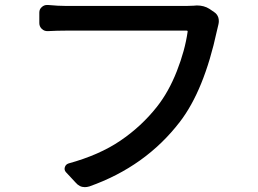

<svg xmlns="http://www.w3.org/2000/svg" viewBox="-20 -732 1040 775"><path d="M761.7 -709Q768.6 -710 774.4 -710Q803.7 -710 825.2 -696.3L843.8 -683.6Q856.4 -675.8 861.3 -661.1Q863.3 -654.3 863.3 -646.5Q863.3 -639.6 861.3 -631.8Q860.4 -627.9 855.5 -607.4Q803.7 -367.2 706.1 -240.2Q567.4 -59.6 340.8 20.5Q331.1 23.4 322.3 23.4Q300.8 23.4 285.2 4.9L246.1 -37.1Q238.3 -45.9 241.7 -57.1Q245.1 -68.4 256.8 -72.3Q380.9 -106.4 465.8 -164.1Q550.8 -221.7 613.3 -300.8Q661.1 -361.3 693.8 -444.8Q726.6 -528.3 737.3 -603.5Q738.3 -608.4 733.4 -608.4H247.1Q210.9 -608.4 173.8 -606.4Q159.2 -605.5 148.9 -615.2Q138.7 -625 138.7 -638.7V-681.6Q138.7 -695.3 149.4 -704.1Q158.2 -711.9 169.9 -711.9Q171.9 -711.9 173.8 -711.9Q215.8 -708 247.1 -708H732.4Q748 -708 761.7 -709Z"/></svg>

Font: Gen Jyuu GothicL Medium
Style: Regular
Weight: 500
Designer: [Source Han Sans]
Ryoko NISHIZUKA  (kana & ideographs); Paul D. Hunt (Latin, Greek & Cyrillic); Wenlong ZHANG  (bopomofo
Version: Version 1.002.20150607